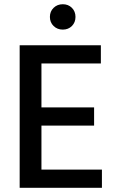

<svg xmlns="http://www.w3.org/2000/svg" viewBox="-20 -888 554 908"><path d="M462 0H73V-674H457V-588H176V-380H425V-294H176V-86H462ZM320 -851Q337 -834 337 -808Q337 -782 320 -765Q303 -748 277 -748Q251 -748 233.5 -765Q216 -782 216 -808Q216 -834 233.5 -851Q251 -868 277 -868Q303 -868 320 -851Z"/></svg>

Font: Hind Vadodara Medium
Style: Regular
Weight: 500
Designer: Hitesh Malaviya
Foundry: Indian Type Foundry
Version: Version 1.001;PS 1.0;hotconv 1.0.86;makeotf.lib2.5.63406; tt